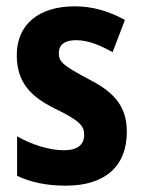

<svg xmlns="http://www.w3.org/2000/svg" viewBox="-20 -577 451 607"><path d="M381 -161C381 -249 331 -291 256 -329C180 -370 166 -381 166 -409C166 -435 184 -450 220 -450C260 -450 298 -433 336 -412L375 -514C323 -542 273 -557 216 -557C103 -557 33 -500 33 -403C33 -319 74 -273 153 -234C234 -195 246 -178 246 -151C246 -119 225 -102 181 -102C133 -102 76 -122 34 -146V-21C80 0 128 10 188 10C311 10 381 -50 381 -161Z"/></svg>

Font: Noto Sans Ethiopic Condensed
Style: Bold
Weight: 700
Width: 3
Designer: Monotype Design Team
Foundry: Monotype Imaging Inc.
Version: Version 2.102